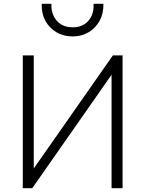

<svg xmlns="http://www.w3.org/2000/svg" viewBox="-20 -992 766 1012"><path d="M100 0V-700H158V-104L575 -700H626V0H568V-598L150 0ZM363 -800Q314 -800 276.5 -822.5Q239 -845 218.5 -883.8Q198 -922.5 200 -972H251Q249 -916.5 279.8 -882.2Q310.5 -848 363 -848Q415.5 -848 445.8 -882.2Q476 -916.5 473 -972H525Q526.5 -923 505.8 -884Q485 -845 447.8 -822.5Q410.5 -800 363 -800Z"/></svg>

Font: Geologica Cursive Thin
Style: Regular
Weight: 250
Designer: Sindre Bremnes, Frode Helland
Foundry: Monokrom Skriftforlag AS
Version: Version 1.010;gftools[0.9.28]